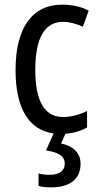

<svg xmlns="http://www.w3.org/2000/svg" viewBox="-20 -567 427 827"><path d="M327 138C327 91 295 62 243 51L262 9C296 7 329 -3 355 -18V-89C323 -73 288 -63 251 -63C172 -63 132 -131 132 -266C132 -403 172 -473 252 -473C279 -473 310 -464 337 -452L362 -521C333 -537 294 -547 248 -547C119 -547 47 -448 47 -265C47 -97 106 -7 211 8L178 81C227 88 259 103 259 138C259 168 237 186 192 186C176 186 159 184 146 180V234C159 238 178 240 200 240C282 240 327 204 327 138Z"/></svg>

Font: Noto Sans Kannada Condensed
Style: Regular
Weight: 400
Width: 3
Designer: Jelle Bosma - Monotype Design Team
Foundry: Monotype Imaging Inc.
Version: Version 2.005